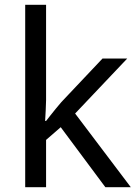

<svg xmlns="http://www.w3.org/2000/svg" viewBox="-20 -780 574 800"><path d="M172 -363Q172 -347 170.5 -321Q169 -295 168 -276H172Q178 -284 190 -299Q202 -314 214.5 -329.5Q227 -345 236 -355L407 -536H510L293 -307L525 0H419L233 -250L172 -197V0H85V-760H172Z"/></svg>

Font: loriya85
Style: Book
Weight: 400
Designer: Jelle Bosma - Monotype Design Team
Foundry: Monotype Imaging Inc.
Version: Version 2.003